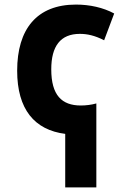

<svg xmlns="http://www.w3.org/2000/svg" viewBox="-20 -579 570 839"><path d="M265 6V240H401V-127C380 -121 355 -118 333 -118C250 -118 204 -163 204 -276C204 -377 244 -431 329 -431C361 -431 394 -424 435 -403L479 -520C431 -546 372 -559 312 -559C141 -559 55 -452 55 -270C55 -101 131 -11 265 6Z"/></svg>

Font: Noto Sans Mono Condensed ExtraBold
Style: Regular
Weight: 800
Width: 3
Designer: Monotype Design Team
Foundry: Monotype Imaging Inc.
Version: Version 2.014